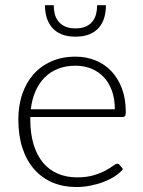

<svg xmlns="http://www.w3.org/2000/svg" viewBox="-20 -728 562 754"><path d="M52 0ZM276.5 -505.5Q318.5 -505.5 354.5 -491Q390.5 -476.5 417 -448.8Q443.5 -421 458.8 -380.5Q474 -340 474 -287.5Q474 -276.5 471 -272.5Q468 -268.5 461 -268.5H99V-259Q99 -203 112 -160.5Q125 -118 149 -89.2Q173 -60.5 207 -46Q241 -31.5 283 -31.5Q320.5 -31.5 348 -39.8Q375.5 -48 394.2 -58.2Q413 -68.5 424 -76.8Q435 -85 440 -85Q446.5 -85 450 -80L463 -64Q451 -49 431.2 -36Q411.5 -23 387.2 -13.8Q363 -4.5 335.2 1Q307.5 6.5 279.5 6.5Q228.5 6.5 186.5 -11.2Q144.5 -29 114.5 -63Q84.5 -97 68.2 -146.2Q52 -195.5 52 -259Q52 -312.5 67.2 -357.8Q82.5 -403 111.2 -435.8Q140 -468.5 181.8 -487Q223.5 -505.5 276.5 -505.5ZM277 -470Q238.5 -470 208 -458Q177.5 -446 155.2 -423.5Q133 -401 119.2 -369.5Q105.5 -338 101 -299H431Q431 -339 419.8 -370.8Q408.5 -402.5 388 -424.5Q367.5 -446.5 339.2 -458.2Q311 -470 277 -470ZM276.5 -584Q243.5 -584 220.8 -593.8Q198 -603.5 183.8 -620.5Q169.5 -637.5 163 -660Q156.5 -682.5 156.5 -707.5H191Q191 -689 195.2 -672.5Q199.5 -656 209.8 -643.5Q220 -631 236.2 -623.8Q252.5 -616.5 276.5 -616.5Q300.5 -616.5 316.8 -623.8Q333 -631 343 -643.5Q353 -656 357.2 -672.5Q361.5 -689 361.5 -707.5H396Q396 -682.5 389.8 -660Q383.5 -637.5 369.2 -620.5Q355 -603.5 332.2 -593.8Q309.5 -584 276.5 -584Z"/></svg>

Font: Lato Light
Style: Regular
Weight: 300
Designer: Lukasz Dziedzic
Foundry: tyPoland Lukasz Dziedzic
Version: Version 2.007; 2014-02-27